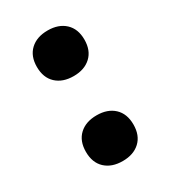

<svg xmlns="http://www.w3.org/2000/svg" viewBox="-140 -599 607 684"><g transform="rotate(-30 164.0 -257.5)"><path d="M164 -526.5Q208.5 -526.5 235 -501.8Q261.5 -477 261.5 -433Q261.5 -388.5 235 -363.8Q208.5 -339 164 -339Q119 -339 92.5 -363.8Q66 -388.5 66 -433Q66 -477 92.5 -501.8Q119 -526.5 164 -526.5ZM164 -177.5Q208.5 -177.5 235 -152.8Q261.5 -128 261.5 -83.5Q261.5 -39 235 -14.2Q208.5 10.5 164 10.5Q119 10.5 92.5 -14.2Q66 -39 66 -83.5Q66 -128 92.5 -152.8Q119 -177.5 164 -177.5Z"/></g></svg>

Font: Newsreader Caption SemiBold
Style: Regular
Weight: 600
Designer: Hugues Gentile
Foundry: Production Type
Version: Version 1.001